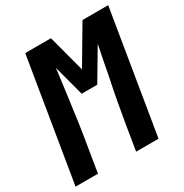

<svg xmlns="http://www.w3.org/2000/svg" viewBox="-175 -868 960 1002"><g transform="rotate(-30 304.5 -367.5)"><path d="M-6 0 115 -735H270L329 -513L460 -735H615L494 0H359L383 -147Q394 -211 405.5 -275.5Q417 -340 431 -404L445 -478Q450 -505 456 -533Q462 -561 467 -588L358 -404H264L215 -588Q212 -561 208 -533Q204 -505 201 -478L191 -404Q183 -340 173.5 -275.5Q164 -211 153 -147L129 0Z"/></g></svg>

Font: Iosevka Heavy Extended Oblique
Style: Regular
Weight: 900
Width: 7
Italic angle: -9°
Monospace: yes
Designer: Belleve Invis
Foundry: Belleve Invis
Version: Version 32.5.0; ttfautohint (v1.8.4)